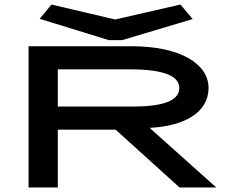

<svg xmlns="http://www.w3.org/2000/svg" viewBox="-20 -827 1040 847"><path d="M776 -807 488 -741 207 -807 155 -744 460 -650H519L830 -743ZM106 0H235V-255H490L772 0H934L640 -263C790 -270 900 -329 900 -439C900 -545 776 -623 560 -623H106ZM235 -357V-521H556C713 -521 771 -487 771 -439C771 -388 713 -357 566 -357Z"/></svg>

Font: Inconsolata UltraExpanded
Style: Bold
Weight: 700
Width: 9
Monospace: yes
Designer: Raph Levien, Cyreal, Brenton Simpson
Foundry: Raph Levien, Cyreal, Google
Version: Version 3.100